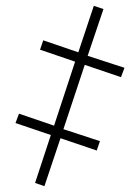

<svg xmlns="http://www.w3.org/2000/svg" viewBox="-20 -640 478 657"><path d="M301 -620 248 -461 128 -502 117 -470 237 -429 165 -210 45 -251 33 -219 154 -178 100 -14 132 -3 187 -167 311 -125 322 -157 197 -198 270 -418 394 -376 406 -408 280 -449 334 -609Z"/></svg>

Font: Noto Sans ExtraCondensed ExtraLight
Style: Regular
Weight: 200
Width: 2
Designer: Monotype Design Team
Foundry: Monotype Imaging Inc.
Version: Version 2.013